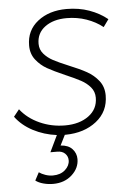

<svg xmlns="http://www.w3.org/2000/svg" viewBox="-60 -567 568 822"><g transform="rotate(-5 224.0 -156.5)"><path d="M125 -389Q125 -364 141 -345.5Q157 -327 180.5 -314.5Q204 -302 245 -285Q292 -266 321.5 -249.5Q351 -233 371.5 -207Q392 -181 392 -144Q392 -75 339.5 -33.5Q287 8 207 9H203L181 53Q214 55 231 73.5Q248 92 248 117Q248 156 216 185Q184 214 135 214Q114 214 93.5 208.5Q73 203 60 193L78 159Q89 167 105 172.5Q121 178 137 178Q170 178 190 160Q210 142 210 119Q210 102 198 90Q186 78 164 78H135L169 7Q114 0 67.5 -24.5Q21 -49 -7 -87L17 -117Q48 -77 99 -54Q150 -31 208 -31Q270 -31 309.5 -60Q349 -89 349 -138Q349 -164 333 -183Q317 -202 293 -215Q269 -228 227 -246Q179 -267 151.5 -282.5Q124 -298 104 -323.5Q84 -349 84 -385Q84 -450 133 -488.5Q182 -527 257 -527Q310 -527 354.5 -511Q399 -495 432 -468L409 -436Q379 -460 339 -474Q299 -488 254 -488Q197 -488 161 -461.5Q125 -435 125 -389Z"/></g></svg>

Font: Gontserrat ExtraLight
Style: Italic
Weight: 275
Italic angle: -11.3°
Designer: Julieta Ulanovsky
Foundry: Julieta Ulanovsky
Version: Version 6.001